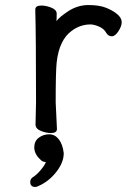

<svg xmlns="http://www.w3.org/2000/svg" viewBox="-20 -512 540 762"><path d="M182 16Q163 16 142 7.5Q121 -1 121 -18L123 -106Q123 -367 120 -474Q120 -490 144 -490Q163 -490 184 -481.5Q205 -473 205 -458Q205 -436 204 -428Q215 -444 250 -467Q288 -492 331 -492Q373 -492 400 -481.5Q427 -471 445 -456Q463 -441 463 -424Q463 -408 450 -388Q437 -368 424 -368Q410 -368 402 -381Q393 -398 373 -406.5Q353 -415 339 -415Q299 -415 265 -390Q215 -354 205 -265Q201 -230 201 -106L206 0Q206 16 182 16ZM120 230Q100 230 100 210Q100 200 108 193Q127 181 143 161Q158 143 162 131Q148 131 140 121Q116 99 116 73Q116 48 134 34.5Q152 21 175 21Q198 21 213.5 41Q229 61 233 96Q233 133 203 171Q173 209 131 227Q125 230 120 230Z"/></svg>

Font: LXGW WenKai Mono TC
Style: Bold
Weight: 700
Designer: LXGW / Fontworks Inc.
Foundry: LXGW / Fontworks Inc.
Version: Version 1.330